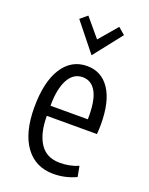

<svg xmlns="http://www.w3.org/2000/svg" viewBox="-146 -842 720 928"><g transform="rotate(20 214.5 -377.5)"><path d="M246 11Q153 11 101.5 -60Q50 -131 50 -260Q50 -391 96 -463Q142 -535 223 -535Q297 -535 339 -472.5Q381 -410 381 -292Q381 -282 380.5 -269Q380 -256 379 -242H121Q121 -152 154.5 -101Q188 -50 257 -50Q309 -50 352 -69L362 -15Q307 11 246 11ZM121 -294H313Q315 -388 291 -432.5Q267 -477 221 -477Q173 -477 147 -428.5Q121 -380 121 -294ZM224 -591 108 -736 144 -766 223 -672 303 -766 338 -736Z"/></g></svg>

Font: Ubuntu Sans Condensed
Style: Regular
Weight: 400
Width: 3
Designer: Dalton Maag Ltd
Foundry: Dalton Maag Ltd
Version: Version 1.006; ttfautohint (v1.8.4.7-5d5b)